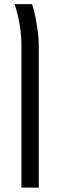

<svg xmlns="http://www.w3.org/2000/svg" viewBox="-20 -650 289 909"><path d="M55.2 -610.8Q50.3 -626 48.8 -630.4H131.8Q136.7 -616.2 140.6 -601.1Q147.5 -577.1 155.5 -524.9Q163.6 -472.7 163.6 -432.1V238.3H81.5V-432.1Q81.5 -478 74.5 -524.2Q67.4 -570.3 55.2 -610.8Z"/></svg>

Font: Viking Open Sans
Style: Regular
Weight: 400
Foundry: Ascender Corporation
Version: Version 2.001